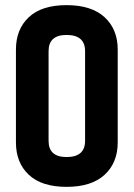

<svg xmlns="http://www.w3.org/2000/svg" viewBox="-20 -717 520 747"><path d="M42 -524Q42 -603 92 -650Q142 -697 239 -697Q336 -697 387 -650Q438 -603 438 -524V-163Q438 -84 387 -37Q336 10 239 10Q142 10 92 -37Q42 -84 42 -163ZM311 -518Q311 -581 239 -581Q169 -581 169 -518V-169Q169 -106 239 -106Q311 -106 311 -169Z"/></svg>

Font: Khand ExtraBold
Style: Regular
Weight: 800
Designer: Sanchit Sawaria and Jyotish Sonowal (Devanagari), Satya Rajpurohit (Latin)
Foundry: Indian Type Foundry
Version: Version 2.000;PS 1.0;hotconv 1.0.79;makeotf.lib2.5.61930